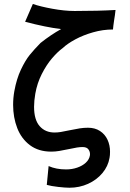

<svg xmlns="http://www.w3.org/2000/svg" viewBox="-20 -738 640 944"><path d="M305 95Q334 95 359.5 86.2Q385 77.5 401.8 62Q418.5 46.5 422 26.5Q422.5 24.5 422.5 20Q422.5 6.5 414.2 -4.2Q406 -15 386 -15Q373 -15 359 -12.8Q345 -10.5 319 -5Q291 1 271.2 4.2Q251.5 7.5 232 7.5Q169.5 7.5 127.2 -24.2Q85 -56 64.8 -108.2Q44.5 -160.5 44.5 -222.5Q44.5 -256.5 50.5 -290Q61.5 -350.5 82.8 -395.5Q104 -440.5 126.2 -468Q148.5 -495.5 179.5 -527Q231.5 -568 280.5 -595Q205.5 -604 103.5 -631L141.5 -718.5Q177.5 -706 237.2 -695Q297 -684 347.5 -684Q465.5 -684 548 -689Q545.5 -663.5 541 -638Q536.5 -608 535.5 -593Q486 -593 437.8 -579.2Q389.5 -565.5 350.5 -544.5Q311.5 -523.5 287.5 -501Q263.5 -483.5 236 -451.5Q208.5 -419.5 185.5 -374.2Q162.5 -329 153.5 -277Q147.5 -242 147.5 -213Q147.5 -149 175 -117.8Q202.5 -86.5 248 -86.5Q263 -86.5 278.5 -89Q294 -91.5 322 -97.5Q353 -104 372.8 -107Q392.5 -110 412.5 -110Q447 -110 471.5 -94Q496 -78 508.5 -51.2Q521 -24.5 521 8Q521 26 518.5 38.5Q511.5 79.5 483.5 113Q455.5 146.5 413 165.8Q370.5 185 321.5 185Q301 185 266 181Q231 177 210 171L219 78.5Q256 95 305 95Z"/></svg>

Font: JuliaMono BoldItalic
Style: Regular
Weight: 700
Italic angle: -9°
Monospace: yes
Designer: cormullion
Foundry: corm
Version: Version 0.049; ttfautohint (v1.8.4)